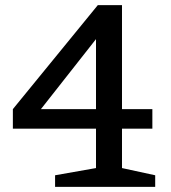

<svg xmlns="http://www.w3.org/2000/svg" viewBox="-20 -726 665 746"><path d="M583 0H194V-45L353 -73V-226H30V-302L360 -706H454V-302H572V-226H454V-73L583 -45ZM353 -302V-574L139 -302Z"/></svg>

Font: Belgrano
Style: Regular
Weight: 400
Version: Version 1.002